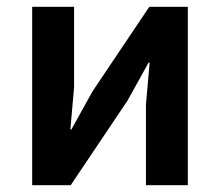

<svg xmlns="http://www.w3.org/2000/svg" viewBox="-20 -542 644 562"><path d="M74.2 0V-522H196.8V-286.1L186 -163.1H189L251 -274.9L417 -522H529.8V0H407.2V-235.8L418 -358.9H415L353 -247.1L187 0Z"/></svg>

Font: Anuphan SemiBold
Style: Bold
Weight: 600
Designer: Mike Abbink, Paul van der Laan, Pieter van Rosmalen, Mint Tantisuwanna
Foundry: Bold Monday; Cadson Demak
Version: Version 3.002;hotconv 1.0.109;makeotfexe 2.5.65596